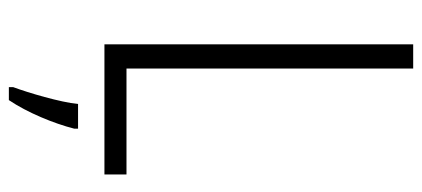

<svg xmlns="http://www.w3.org/2000/svg" viewBox="-286 -468 975 444"><g transform="rotate(90 202.0 -246.5)"><path d="M83 0H384V-51H139V-714H83ZM278 70V61H221C217 102 195 176 182 211V221H212C241 178 266 117 278 70Z"/></g></svg>

Font: Noto Sans Gujarati Condensed Light
Style: Regular
Weight: 300
Width: 3
Designer: Jelle Bosma - Monotype Design Team, Universal Thirst
Foundry: Monotype Imaging Inc.
Version: Version 2.106